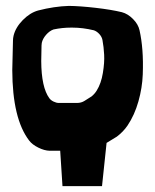

<svg xmlns="http://www.w3.org/2000/svg" viewBox="-20 -489 532 657"><path d="M457.5 -385.3Q464.4 -354.5 467.3 -317.1Q470.2 -279.8 468.5 -234.1Q466.8 -188.5 453.6 -141.8Q440.4 -95.2 416.5 -59.6Q401.9 -38.1 379.9 -21.5L344.7 0L329.1 147.9H193.8L186 26.9H149.9Q131.8 26.4 111.1 16.1Q90.3 5.9 79.6 -8.3Q22.5 -83 22 -249L24.4 -350.1Q24.4 -357.9 26.4 -366.7Q33.2 -395 57.9 -420.2Q82.5 -445.3 110.4 -453.1Q165.5 -467.3 215.8 -468.8Q254.4 -468.3 307.4 -462.2Q360.4 -456.1 397 -447.3Q417.5 -441.9 435.3 -423.8Q453.1 -405.8 457.5 -385.3ZM311 -179.2Q326.2 -203.6 332 -239.3Q337.9 -274.9 336.4 -301.8Q335 -328.6 330.6 -352.1Q328.6 -362.8 320.1 -372.3Q311.5 -381.8 301.3 -385.3Q263.2 -394.5 228 -394.5H222.2Q192.9 -394.5 163.1 -388.2Q149.4 -383.3 137.7 -369.9Q126 -356.4 123 -342.3Q122.1 -337.4 122.1 -333.5V-333L121.1 -279.8Q121.6 -189.9 148.9 -152.8Q153.8 -146 163.3 -141.4Q172.9 -136.7 181.2 -136.7H182.6H241.7H243.2Q258.3 -136.7 269.5 -144L293.5 -159.2Q304.2 -168 311 -179.2Z"/></svg>

Font: Some Time Later
Style: Regular
Weight: 400
Version: Version 003.300